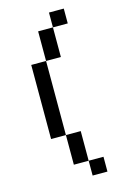

<svg xmlns="http://www.w3.org/2000/svg" viewBox="-136 -980 689 1043"><g transform="rotate(-15 208.5 -458.5)"><path d="M83.3 -250V-666.7H166.7V-250ZM166.7 -83.3V-250H250V-83.3ZM250 -916.7H333.3V-833.3H250ZM166.7 -833.3H250V-666.7H166.7ZM250 -83.3H333.3V0H250Z"/></g></svg>

Font: Galmuri11 Condensed
Style: Regular
Weight: 400
Width: 3
Designer: Lee Minseo (quiple)
Version: Version 2.399;hotconv 1.1.1;makeotfexe 2.6.0 DEVELOPMENT